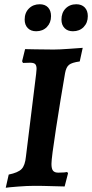

<svg xmlns="http://www.w3.org/2000/svg" viewBox="-20 -874 433 903"><path d="M222 -103Q222 -80 229.5 -71Q237 -62 254 -62Q270 -62 281.5 -63Q293 -64 296 -65L300 -59L284 3Q268 3 225 1.5Q182 0 142 0Q108 0 64 3.5Q20 7 7 9L21 -53Q65 -62 81.5 -79Q98 -96 102 -138L150 -527Q152 -545 152 -550Q152 -566 145.5 -572.5Q139 -579 122 -579L88 -578L84 -586L98 -643Q126 -643 146 -642L232 -641Q259 -641 306.5 -644.5Q354 -648 369 -649L355 -585Q318 -580 304.5 -569Q291 -558 286 -530Q265 -409 243.5 -270Q222 -131 222 -103ZM96 -782Q96 -814 116 -834Q136 -854 167 -854Q192 -854 206 -839Q220 -824 220 -798Q220 -767 200.5 -747Q181 -727 150 -727Q125 -727 110.5 -742Q96 -757 96 -782ZM269 -782Q269 -814 288.5 -834Q308 -854 339 -854Q364 -854 378.5 -839Q393 -824 393 -798Q393 -767 373.5 -747Q354 -727 323 -727Q298 -727 283.5 -742Q269 -757 269 -782Z"/></svg>

Font: Alegreya
Style: Bold Italic
Weight: 700
Italic angle: -7°
Designer: Juan Pablo del Peral
Foundry: Huerta Tipografica
Version: Version 2.007; ttfautohint (v1.6)